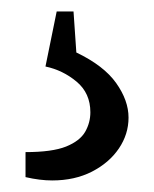

<svg xmlns="http://www.w3.org/2000/svg" viewBox="-20 -20 268 334"><path d="M70.8 293.9Q49.3 293.9 24.4 288.1V244.6Q70.8 244.6 95 234.9Q119.1 225.1 128.2 209.2Q137.2 193.4 137.2 175.3Q137.2 142.1 113.3 122.1Q89.4 102.1 59.1 95.7L78.6 0H107.9L112.8 71.3Q160.6 94.2 182.1 124.5Q203.6 154.8 203.6 184.6Q203.6 213.4 186.8 238.3Q169.9 263.2 139.9 278.6Q109.9 293.9 70.8 293.9Z"/></svg>

Font: Antonio ExtraLight
Style: Regular
Weight: 250
Designer: Vernon Adams
Foundry: Vernon Adams
Version: Version 1.002